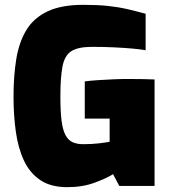

<svg xmlns="http://www.w3.org/2000/svg" viewBox="-20 -770 715 795"><path d="M259 5Q190 5 146.5 -24.5Q103 -54 79 -105.5Q55 -157 45.5 -225Q36 -293 36 -370Q36 -456 47.5 -526Q59 -596 89.5 -646Q120 -696 177 -723Q234 -750 325 -750Q384 -750 426.5 -745.5Q469 -741 506 -732.5Q543 -724 583 -713V-562Q561 -566 527 -569Q493 -572 451 -574Q409 -576 362 -576Q304 -576 276 -558.5Q248 -541 239 -496Q230 -451 230 -370Q230 -308 235 -269.5Q240 -231 251.5 -210Q263 -189 281 -181Q299 -173 324 -173Q361 -173 390 -176.5Q419 -180 434 -183V-279H331V-433Q353 -436 383.5 -438Q414 -440 446.5 -441.5Q479 -443 506 -443Q542 -443 569.5 -442.5Q597 -442 620 -441V0H474L448 -49Q424 -33 373 -14Q322 5 259 5Z"/></svg>

Font: Exo Thin Black
Style: Regular
Weight: 900
Version: Version 2.000